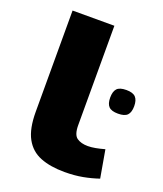

<svg xmlns="http://www.w3.org/2000/svg" viewBox="-138 -831 792 932"><g transform="rotate(20 257.5 -365.0)"><path d="M291 -740V-227Q291 -177 312.5 -162Q334 -147 369 -147Q387 -147 408.5 -151Q430 -155 455 -162L480 -19Q442 -6 399.5 2Q357 10 306 10Q232 10 180.5 -10.5Q129 -31 102 -80.5Q75 -130 75 -217V-740ZM453 -345Q419 -345 405 -359.5Q391 -374 391 -406Q391 -437 404.5 -452Q418 -467 453 -467Q487 -467 501 -452Q515 -437 515 -406Q515 -374 501 -359.5Q487 -345 453 -345Z"/></g></svg>

Font: Georama ExtraExtended
Style: Bold
Weight: 700
Width: 8
Designer: Jean-Baptiste Levee
Foundry: Production Type
Version: Version 1.000